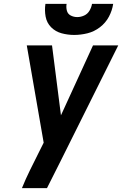

<svg xmlns="http://www.w3.org/2000/svg" viewBox="-20 -969 629 989"><path d="M93 0H222L291 -137L589 -735H459L294 -375L248 -735H118L205 -234L180 -184Q157 -138 134.5 -92.5Q112 -47 93 0ZM362 -789Q396 -789 430.5 -797.5Q465 -806 494.5 -828.5Q524 -851 541 -883Q558 -915 563 -949H454Q451 -931 441 -914Q431 -897 413.5 -889Q396 -881 378 -881Q360 -881 344.5 -889Q329 -897 324.5 -914Q320 -931 323 -949H214Q209 -916 215 -883.5Q221 -851 243.5 -828.5Q266 -806 297.5 -797.5Q329 -789 362 -789Z"/></svg>

Font: Iosevka Sparkle
Style: Bold Italic
Weight: 700
Italic angle: -9°
Designer: Belleve Invis
Foundry: Belleve Invis
Version: Version 4.5.0; ttfautohint (v1.8.3)